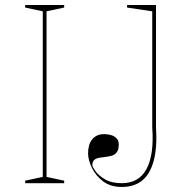

<svg xmlns="http://www.w3.org/2000/svg" viewBox="-20 -728 721 763"><path d="M235 -708V-698L165 -683V-25L235 -10V0H80V-10L150 -25V-683L80 -698V-708ZM464 15Q419 15 389.5 -7.5Q360 -30 345 -61.5Q330 -93 330 -119Q330 -134 333.5 -148Q337 -162 345 -172.5Q353 -183 365 -189Q377 -195 395 -195Q409 -195 422 -191Q435 -187 443.5 -178Q452 -169 452 -154Q452 -134 444.5 -123.5Q437 -113 425 -109.5Q413 -106 399.5 -104.5Q386 -103 374 -101Q362 -99 354.5 -92.5Q347 -86 347 -70Q347 -66 359 -48.5Q371 -31 397 -15.5Q423 0 464 0Q497 0 521.5 -13.5Q546 -27 561.5 -55Q577 -83 583 -124.5Q589 -166 585 -222V-683L485 -698V-708H600V-222Q605 -143 591 -90Q577 -37 545.5 -11Q514 15 464 15Z"/></svg>

Font: Kalnia Thin
Style: Regular
Weight: 250
Designer: Frida Medrano
Foundry: Frida Medrano
Version: Version 1.105